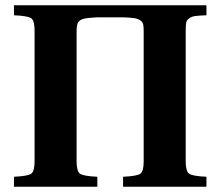

<svg xmlns="http://www.w3.org/2000/svg" viewBox="-20 -712 840 732"><path d="M33.2 0V-38.1Q86.4 -40.5 99.1 -49.8Q111.8 -59.1 111.8 -97.2V-595.2Q111.8 -633.3 99.1 -642.3Q86.4 -651.4 33.2 -653.8V-691.9H767.1V-653.8Q738.3 -652.8 724.6 -650.9Q710.9 -648.9 701.4 -642.3Q691.9 -635.7 689.9 -625.7Q688 -615.7 688 -595.2V-97.2Q688 -59.1 700.9 -49.8Q713.9 -40.5 767.1 -38.1V0H449.2V-38.1Q502.4 -40.5 515.1 -49.8Q527.8 -59.1 527.8 -97.2V-591.8Q527.8 -609.9 525.9 -618.9Q523.9 -627.9 514.9 -634.3Q505.9 -640.6 491.7 -642.8Q477.5 -645 449.2 -646H351.1Q314 -644.5 298.3 -640.1Q282.7 -635.7 277.3 -625.7Q272 -615.7 272 -591.8V-97.2Q272 -59.1 284.9 -49.8Q297.9 -40.5 351.1 -38.1V0Z"/></svg>

Font: Linguistics Pro
Style: Bold
Weight: 700
Designer: Stefan Peev, Context Ltd
Foundry: Stefan Peev, Context Ltd
Version: Version 001.000